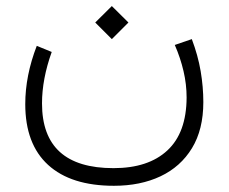

<svg xmlns="http://www.w3.org/2000/svg" viewBox="-20 -387 747 627"><path d="M291 -313.5 345.2 -367.2 399.4 -313.5 345.2 -259.3ZM550.8 -240.2 606.4 -259.3Q626.5 -206.1 635.3 -154.5Q644 -103 644 -53.7Q644 36.1 606.9 96.9Q569.8 157.7 504.2 188.7Q438.5 219.7 352.1 219.7Q211.9 219.7 137.2 151.6Q62.5 83.5 62.5 -46.9Q62.5 -140.1 100.1 -237.3L148.9 -217.3Q117.2 -128.9 117.2 -49.3Q117.2 162.1 350.6 162.1Q464.4 162.1 526.6 104.2Q588.9 46.4 589.4 -68.4Q589.4 -111.8 579.3 -154.8Q569.3 -197.8 550.8 -240.2Z"/></svg>

Font: Vazir Thin FD-WOL
Style: Thin-FD-WOL
Weight: 100
Designer: Saber Rastikerdar
Foundry: Saber Rastikerdar
Version: Version 30.1.0